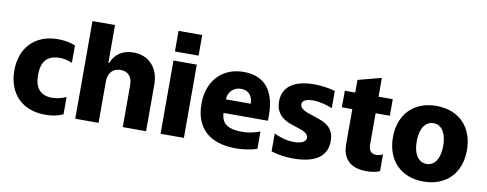

<svg xmlns="http://www.w3.org/2000/svg" viewBox="-64 -1082 3568 1408"><g transform="rotate(10 1719.5 -378.0)"><path d="M313.2 9.6C362.6 9.6 407.3 0.7 445.3 -16.7V-146.3C410.5 -130.3 376.1 -121.8 340.9 -121.8C248.6 -121.8 210.9 -178.6 210.9 -269.9C210.9 -372.9 258.2 -419.7 347.3 -419.7C376.4 -419.7 400.9 -415.1 440 -399.1V-528.8C402.3 -544.4 358.7 -552.6 311.4 -552.6C136.4 -552.6 34.1 -438.2 34.1 -271C34.1 -102.6 137.4 9.6 313.2 9.6Z M709.2 -311.1C709.5 -373.2 746.4 -410.2 801.5 -410.2C857.2 -410.2 889.6 -374.3 889.2 -313.6V0H1062.9V-347.7C1063.2 -471.2 987.9 -552.6 873.2 -552.6C791.5 -552.6 734 -512.4 709.5 -445.3H703.5V-727.3H535.5V0H709.2Z M1169.7 -766V-612.6H1345.9V-766ZM1170.8 0H1344.5V-545.5H1170.8Z M1929.7 -274.1C1929.7 -453.5 1849.1 -552.6 1695 -552.6C1528.4 -552.6 1427.9 -435.4 1427.9 -269.5C1427.9 -96.6 1526.6 9.6 1732.6 9.6C1773.8 9.6 1834.9 3.9 1889.2 -14.6V-143.5C1844.5 -126.4 1801.5 -117.9 1755.3 -117.9C1624.3 -117.9 1601.6 -173.7 1599.1 -230.8H1929.7ZM1598.7 -331.7C1600.1 -386 1638.8 -427.2 1696.4 -427.2C1753.9 -427.2 1783 -387.4 1783.7 -331.7Z M2158.7 9.9C2331 9.9 2409.1 -55 2409.1 -163C2409.1 -269.2 2334.5 -295.1 2281.6 -313.2L2218.8 -334.2C2189.3 -344.1 2149.5 -361.2 2149.5 -391.7C2149.5 -411.9 2167.3 -435 2227.6 -435C2282 -435 2342.7 -417.3 2374.6 -402.7V-531.2C2322.4 -546.9 2263.1 -552.6 2217 -552.6C2057.9 -552.6 1985.1 -485.8 1985.1 -384.9C1985.1 -276.3 2071.4 -245 2108.3 -233L2167.6 -213.1C2197.4 -203.5 2233.3 -187.9 2233.3 -157.3C2233.3 -129.6 2204.5 -110.4 2145.6 -110.4C2087.7 -110.4 2031.2 -128.6 1995 -147.4V-14.2C2047.2 2.5 2101.9 9.9 2158.7 9.9Z M2803.6 -422.2V-545.5H2697.8V-685.4L2524.1 -639.6V-545.5H2447.1L2446 -422.2H2524.1V-163.4C2524.1 -52.6 2583.5 8.2 2704.9 8.2C2738.3 8.2 2773.8 3.6 2803.6 -9.6V-134.2C2785.9 -126.1 2769.2 -122.2 2753.2 -122.2C2710.6 -122.2 2697.8 -152 2697.8 -191.8V-422.2Z M3128.9 10.3C3300.4 10.3 3404.5 -103 3404.5 -271C3404.5 -439.3 3300.4 -552.6 3128.9 -552.6C2957.4 -552.6 2853.3 -439.3 2853.3 -271C2853.3 -103 2957.4 10.3 3128.9 10.3ZM3130 -120.7C3065.7 -120.7 3030.2 -181.8 3030.2 -272C3030.2 -362.6 3065.7 -424 3130 -424C3192.1 -424 3227.6 -362.6 3227.6 -272C3227.6 -181.8 3192.1 -120.7 3130 -120.7Z"/></g></svg>

Font: TID UI Extra Bold
Style: Regular
Weight: 800
Designer: The TID Project Authors
Foundry: Bakken & Bæck
Version: Version 1.001;hotconv 1.0.109;makeotfexe 2.5.65596